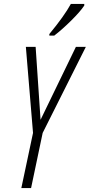

<svg xmlns="http://www.w3.org/2000/svg" viewBox="-20 -951 454 971"><path d="M185.1 -345.2 363.8 -713.9H414.1L195.8 -278.8L137.2 0H87.9L147 -278.8L110.8 -713.9H160.2ZM229.5 -771V-778.8Q304.7 -869.6 338.4 -931.2H406.2V-922.9Q385.7 -892.1 339.8 -846.7Q293.9 -801.3 254.4 -771Z"/></svg>

Font: TypoPRO Open Sans Condensed
Style: Italic
Weight: 300
Width: 3
Italic angle: -12°
Foundry: Ascender Corporation
Version: Version 1.10